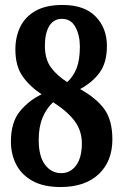

<svg xmlns="http://www.w3.org/2000/svg" viewBox="-20 -744 496 774"><path d="M224 10Q155 10 110.5 -15Q66 -40 45 -81.5Q24 -123 24 -173Q24 -251 60 -295Q96 -339 148 -364Q100 -395 71 -436.5Q42 -478 42 -545Q42 -595 61.5 -635.5Q81 -676 123 -700Q165 -724 232 -724Q321 -724 366 -677Q411 -630 411 -559Q411 -492 382 -452Q353 -412 303 -385Q369 -348 401 -303.5Q433 -259 433 -182Q433 -94 378 -42Q323 10 224 10ZM251 -413Q276 -436 289 -469.5Q302 -503 302 -556Q302 -602 284 -635Q266 -668 230 -668Q196 -668 178.5 -639Q161 -610 161 -560Q161 -505 185.5 -472Q210 -439 251 -413ZM227 -46Q264 -46 287 -77.5Q310 -109 310 -166Q310 -217 281 -256Q252 -295 194 -332Q167 -307 151.5 -269.5Q136 -232 136 -180Q136 -114 161.5 -80Q187 -46 227 -46Z"/></svg>

Font: Noto Serif Thai ExtraCondensed
Style: Bold
Weight: 700
Width: 2
Designer: Monotype Design Team
Foundry: Monotype Imaging Inc.
Version: Version 2.002; ttfautohint (v1.8.4.7-5d5b)